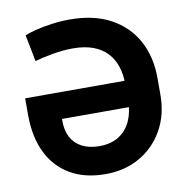

<svg xmlns="http://www.w3.org/2000/svg" viewBox="-83 -816 871 905"><g transform="rotate(-10 353.0 -363.5)"><path d="M309.8 -737.3Q424.7 -737.3 505 -693.7Q585.4 -650 627.5 -572.5Q669.6 -495 669.3 -393.2V-315.8Q669.6 -220.7 628.9 -147.3Q588.2 -73.8 516.2 -32Q444.2 9.8 350.2 9.8Q252.7 9.8 183 -30.4Q113.3 -70.6 76.1 -145.8Q39 -220.9 38.5 -325.2V-407.8H555.9V-282H192.8V-267.6Q193.1 -225.3 210.2 -193.2Q227.3 -161.1 261.2 -143.2Q295 -125.3 345.1 -125Q401.5 -125.3 439.2 -149.8Q476.9 -174.2 496 -217.4Q515.1 -260.5 514.6 -315.8V-393.2Q514.6 -438.1 502.5 -475.8Q490.4 -513.6 464.5 -541.7Q438.6 -569.7 397.9 -585.2Q357.1 -600.6 299.8 -600.6Q255.3 -600.6 205.1 -591.9Q154.9 -583.3 117.2 -572.3L92.2 -699.8Q109.8 -707.6 144 -716.4Q178.2 -725.1 221.6 -731.2Q264.9 -737.3 309.8 -737.3Z"/></g></svg>

Font: Inter
Style: Regular
Weight: 400
Designer: Rasmus Andersson
Foundry: rsms
Version: Version 4.000;git-8c9346024